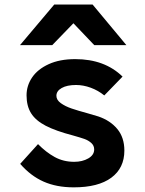

<svg xmlns="http://www.w3.org/2000/svg" viewBox="-20 -818 640 846"><path d="M69 -96 147.5 -183Q183 -147 221.2 -126Q259.5 -105 307 -105Q343 -105 369 -120Q395 -135 395 -159.5Q395 -176.5 382.2 -188Q369.5 -199.5 351.8 -205.8Q334 -212 302 -221Q225.5 -241 181.2 -264Q137 -287 117 -319Q97 -351 97 -398Q97 -440.5 121.5 -476.8Q146 -513 194.5 -535.2Q243 -557.5 311.5 -557.5Q441 -557.5 520 -480.5L439.5 -397.5Q412.5 -419.5 379.8 -431.5Q347 -443.5 315 -443.5Q275 -443.5 251.8 -430.2Q228.5 -417 228.5 -396Q228.5 -377.5 248 -363.5Q267.5 -349.5 295.2 -340Q323 -330.5 365.5 -319Q401 -309 413 -305Q466 -287 497 -249.5Q528 -212 528 -154.5Q528 -77.5 470.5 -35Q413 7.5 305 7.5Q229 7.5 172 -17.8Q115 -43 69 -96ZM219 -798H388L537 -619H395.5L303.5 -715.5L210 -619H68Z"/></svg>

Font: JuliaMono ExtraBold
Style: Regular
Weight: 800
Monospace: yes
Designer: cormullion
Foundry: corm
Version: Version 0.055; ttfautohint (v1.8.4)